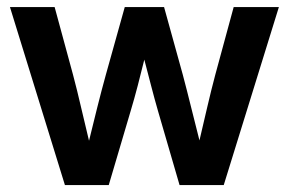

<svg xmlns="http://www.w3.org/2000/svg" viewBox="-20 -536 836 556"><path d="M168 0 8.8 -515.6H138.2L191.4 -319.8Q203.6 -273.9 214.8 -225.1Q226.1 -176.3 237.8 -128.4Q249.5 -176.3 261.7 -225.1Q273.9 -273.9 286.6 -319.8L341.3 -515.6H455.1L509.3 -319.8Q521.5 -273.9 533.4 -225.6Q545.4 -177.2 557.6 -129.4Q568.8 -177.2 580.1 -225.6Q591.3 -273.9 603.5 -319.8L656.7 -515.6H787.6L627.9 0H500L437.5 -214.8Q427.2 -250.5 417.5 -288.1Q407.7 -325.7 397.9 -363.3Q388.7 -325.7 378.9 -288.1Q369.1 -250.5 358.4 -214.8L294.9 0Z"/></svg>

Font: Inter Display SemiBold
Style: Regular
Weight: 600
Designer: Rasmus Andersson
Foundry: rsms
Version: Version 4.001;git-9221beed3